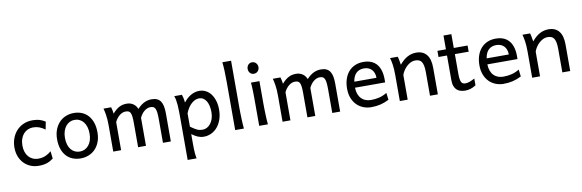

<svg xmlns="http://www.w3.org/2000/svg" viewBox="-63 -1357 6584 2173"><g transform="rotate(-10 3229.0 -270.5)"><path d="M451.7 -41.5Q433.1 -27.3 414.8 -17.3Q396.5 -7.3 376.5 -0.7Q356.4 5.9 333.5 9Q310.5 12.2 283.2 12.2Q233.9 12.2 190.9 -5.1Q147.9 -22.5 115.7 -55.2Q83.5 -87.9 64.9 -134.3Q46.4 -180.7 46.4 -239.3Q46.4 -294.4 64.2 -343.3Q82 -392.1 115 -428.7Q147.9 -465.3 195.1 -486.6Q242.2 -507.8 300.3 -507.8Q349.1 -507.8 384.5 -496.3Q419.9 -484.9 446.8 -466.3L429.7 -378.4Q396.5 -402.8 363.8 -415Q331.1 -427.2 293 -427.2Q260.3 -427.2 232.2 -414.8Q204.1 -402.3 183.3 -378.9Q162.6 -355.5 150.9 -321.3Q139.2 -287.1 139.2 -244.1Q139.2 -204.6 149.9 -172.4Q160.6 -140.1 180.7 -116.9Q200.7 -93.8 229 -81.1Q257.3 -68.4 293 -68.4Q337.4 -68.4 373.5 -83.5Q409.7 -98.6 441.9 -127Z M628.4 -246.6Q628.4 -204.1 638.7 -170.4Q648.9 -136.7 667.7 -113.5Q686.5 -90.3 712.4 -78.1Q738.3 -65.9 770 -65.9Q799.3 -65.9 825.2 -78.1Q851.1 -90.3 870.4 -113.5Q889.6 -136.7 900.6 -170.4Q911.6 -204.1 911.6 -246.6Q911.6 -289.6 901.4 -323.5Q891.1 -357.4 872.3 -381.1Q853.5 -404.8 827.4 -417.2Q801.3 -429.7 770 -429.7Q740.2 -429.7 714.4 -417.2Q688.5 -404.8 669.4 -381.1Q650.4 -357.4 639.4 -323.5Q628.4 -289.6 628.4 -246.6ZM538.1 -246.6Q538.1 -309.6 557.1 -358.2Q576.2 -406.7 608.4 -440.2Q640.6 -473.6 683.6 -490.7Q726.6 -507.8 774.9 -507.8Q825.2 -507.8 866.9 -490.7Q908.7 -473.6 938.7 -440.2Q968.8 -406.7 985.4 -358.2Q1002 -309.6 1002 -246.6Q1002 -183.6 982.9 -135.3Q963.9 -86.9 931.6 -54.2Q899.4 -21.5 856.4 -4.6Q813.5 12.2 765.1 12.2Q714.8 12.2 673.1 -4.6Q631.3 -21.5 601.3 -54.2Q571.3 -86.9 554.7 -135.3Q538.1 -183.6 538.1 -246.6Z M1516.1 0H1425.8V-278.3Q1425.8 -323.7 1422.4 -351.8Q1418.9 -379.9 1410.9 -395.8Q1402.8 -411.6 1389.2 -417Q1375.5 -422.4 1355 -422.4Q1336.9 -422.4 1318.8 -415Q1300.8 -407.7 1284.4 -394.3Q1268.1 -380.9 1254.2 -362.5Q1240.2 -344.2 1230.5 -322.3V0H1140.1V-300.3Q1140.1 -372.6 1131.8 -422.6Q1123.5 -472.7 1115.7 -498H1203.6Q1209 -482.4 1212.9 -461.2Q1216.8 -439.9 1219.2 -422.4Q1241.7 -448.2 1262.2 -464.8Q1282.7 -481.4 1303 -491Q1323.2 -500.5 1343.3 -504.2Q1363.3 -507.8 1384.3 -507.8Q1408.2 -507.8 1427.7 -501Q1447.3 -494.1 1462.2 -482.9Q1477.1 -471.7 1487.8 -456.8Q1498.5 -441.9 1504.4 -425.8Q1527.3 -450.7 1548.8 -466.6Q1570.3 -482.4 1590.8 -491.5Q1611.3 -500.5 1631.1 -504.2Q1650.9 -507.8 1669.9 -507.8Q1707 -507.8 1732.4 -495.8Q1757.8 -483.9 1773.2 -460.4Q1788.6 -437 1795.2 -402.3Q1801.8 -367.7 1801.8 -322.3V0H1711.4V-268.6Q1711.4 -315.9 1708 -345.7Q1704.6 -375.5 1696.5 -392.6Q1688.5 -409.7 1674.8 -416Q1661.1 -422.4 1640.6 -422.4Q1622.6 -422.4 1605 -415.3Q1587.4 -408.2 1571 -395.3Q1554.7 -382.3 1540.8 -363.8Q1526.9 -345.2 1516.1 -322.3Z M2043.5 -127Q2068.4 -109.4 2086.7 -97.9Q2105 -86.4 2120.1 -79.8Q2135.3 -73.2 2149.2 -70.8Q2163.1 -68.4 2180.2 -68.4Q2206.1 -68.4 2229.7 -80.6Q2253.4 -92.8 2271.7 -116Q2290 -139.2 2301 -172.1Q2312 -205.1 2312 -246.6Q2312 -287.1 2304.4 -320.1Q2296.9 -353 2282.2 -376.2Q2267.6 -399.4 2246.8 -412.1Q2226.1 -424.8 2199.7 -424.8Q2178.7 -424.8 2156.7 -415.5Q2134.8 -406.2 2114 -388.2Q2093.3 -370.1 2075.2 -343Q2057.1 -315.9 2043.5 -280.8ZM2016.6 -498Q2022 -485.4 2027.3 -462.2Q2032.7 -439 2036.1 -405.3Q2053.2 -427.7 2073.5 -446.8Q2093.8 -465.8 2116.5 -479.2Q2139.2 -492.7 2164.3 -500.2Q2189.5 -507.8 2216.8 -507.8Q2258.3 -507.8 2292.7 -489.5Q2327.1 -471.2 2351.3 -438.2Q2375.5 -405.3 2388.9 -360.1Q2402.3 -314.9 2402.3 -261.2Q2402.3 -198.7 2384.8 -148.2Q2367.2 -97.7 2337.2 -62Q2307.1 -26.4 2266.6 -7.1Q2226.1 12.2 2180.2 12.2Q2160.6 12.2 2143.3 8.3Q2126 4.4 2109.6 -2.4Q2093.3 -9.3 2077.1 -19.3Q2061 -29.3 2043.5 -41.5V73.2Q2043.5 102.5 2044.2 126.2Q2044.9 149.9 2046.4 169.9Q2047.9 189.9 2050.3 206.8Q2052.7 223.6 2055.7 239.3H1953.1V-236.8Q1953.1 -282.2 1952.4 -321Q1951.7 -359.9 1949.2 -392.3Q1946.8 -424.8 1941.9 -451.2Q1937 -477.5 1928.7 -498Z M2631.8 -231.9Q2631.8 -208.5 2632.6 -176.8Q2633.3 -145 2634.5 -112.3Q2635.7 -79.6 2637.5 -49.8Q2639.2 -20 2641.6 0H2541.5V-551.8Q2541.5 -623 2539.1 -680.9Q2536.6 -738.8 2531.7 -781.2H2631.8Z M2800.3 -656.7Q2800.3 -670.4 2804.7 -682.4Q2809.1 -694.3 2817.1 -703.4Q2825.2 -712.4 2836.4 -717.5Q2847.7 -722.7 2861.3 -722.7Q2875 -722.7 2886.7 -717.5Q2898.4 -712.4 2906.7 -703.4Q2915 -694.3 2919.9 -682.4Q2924.8 -670.4 2924.8 -656.7Q2924.8 -643.1 2919.9 -631.1Q2915 -619.1 2906.7 -610.1Q2898.4 -601.1 2886.7 -595.9Q2875 -590.8 2861.3 -590.8Q2847.7 -590.8 2836.4 -595.9Q2825.2 -601.1 2817.1 -610.1Q2809.1 -619.1 2804.7 -631.1Q2800.3 -643.1 2800.3 -656.7ZM2907.7 -231.9Q2907.7 -208.5 2908.4 -176.5Q2909.2 -144.5 2910.4 -111.8Q2911.6 -79.1 2913.3 -49.3Q2915 -19.5 2917.5 0H2817.4V-258.8Q2817.4 -294.4 2817.1 -329.1Q2816.9 -363.8 2816.2 -394.8Q2815.4 -425.8 2814 -452.4Q2812.5 -479 2810.1 -498H2907.7Z M3461.9 0H3371.6V-278.3Q3371.6 -323.7 3368.2 -351.8Q3364.7 -379.9 3356.7 -395.8Q3348.6 -411.6 3335 -417Q3321.3 -422.4 3300.8 -422.4Q3282.7 -422.4 3264.6 -415Q3246.6 -407.7 3230.2 -394.3Q3213.9 -380.9 3200 -362.5Q3186 -344.2 3176.3 -322.3V0H3085.9V-300.3Q3085.9 -372.6 3077.6 -422.6Q3069.3 -472.7 3061.5 -498H3149.4Q3154.8 -482.4 3158.7 -461.2Q3162.6 -439.9 3165 -422.4Q3187.5 -448.2 3208 -464.8Q3228.5 -481.4 3248.8 -491Q3269 -500.5 3289.1 -504.2Q3309.1 -507.8 3330.1 -507.8Q3354 -507.8 3373.5 -501Q3393.1 -494.1 3408 -482.9Q3422.9 -471.7 3433.6 -456.8Q3444.3 -441.9 3450.2 -425.8Q3473.1 -450.7 3494.6 -466.6Q3516.1 -482.4 3536.6 -491.5Q3557.1 -500.5 3576.9 -504.2Q3596.7 -507.8 3615.7 -507.8Q3652.8 -507.8 3678.2 -495.8Q3703.6 -483.9 3719 -460.4Q3734.4 -437 3741 -402.3Q3747.6 -367.7 3747.6 -322.3V0H3657.2V-268.6Q3657.2 -315.9 3653.8 -345.7Q3650.4 -375.5 3642.3 -392.6Q3634.3 -409.7 3620.6 -416Q3606.9 -422.4 3586.4 -422.4Q3568.4 -422.4 3550.8 -415.3Q3533.2 -408.2 3516.8 -395.3Q3500.5 -382.3 3486.6 -363.8Q3472.7 -345.2 3461.9 -322.3Z M3960 -236.8Q3961.4 -193.8 3973.4 -162.1Q3985.4 -130.4 4006.1 -109.6Q4026.9 -88.9 4054.9 -78.6Q4083 -68.4 4116.2 -68.4Q4163.6 -68.4 4209 -79.1Q4254.4 -89.8 4299.3 -117.2L4309.1 -36.6Q4283.2 -23.4 4258.3 -14.2Q4233.4 -4.9 4208.5 1Q4183.6 6.8 4158 9.5Q4132.3 12.2 4104 12.2Q4057.1 12.2 4014.6 -4.2Q3972.2 -20.5 3939.9 -52.5Q3907.7 -84.5 3888.7 -131.8Q3869.6 -179.2 3869.6 -241.7Q3869.6 -302.2 3886 -351.3Q3902.3 -400.4 3932.6 -435.3Q3962.9 -470.2 4006.3 -489Q4049.8 -507.8 4104 -507.8Q4144 -507.8 4174.8 -498.3Q4205.6 -488.8 4228 -471.9Q4250.5 -455.1 4265.6 -432.6Q4280.8 -410.2 4289.8 -384.3Q4298.8 -358.4 4302.7 -330.3Q4306.6 -302.2 4306.6 -274.9V-255.9Q4306.6 -243.7 4306.2 -236.8ZM4096.7 -434.6Q4043 -434.6 4008.8 -403.1Q3974.6 -371.6 3963.9 -305.2H4218.8Q4218.8 -336.4 4209.7 -360.6Q4200.7 -384.8 4184.3 -401.4Q4168 -418 4145.5 -426.3Q4123 -434.6 4096.7 -434.6Z M4780.3 0V-268.6Q4780.3 -314.5 4774.2 -344.2Q4768.1 -374 4756.1 -391.4Q4744.1 -408.7 4725.8 -415.5Q4707.5 -422.4 4682.6 -422.4Q4656.2 -422.4 4631.1 -409.9Q4606 -397.5 4585 -377.7Q4564 -357.9 4547.9 -333Q4531.7 -308.1 4523.9 -283.2V0H4433.6V-300.3Q4433.6 -372.6 4425.5 -422.6Q4417.5 -472.7 4409.2 -498H4497.1Q4500 -490.2 4502.9 -477.8Q4505.9 -465.3 4508.3 -451.7Q4510.7 -438 4512.7 -424.8L4516.6 -402.8Q4563 -458.5 4610.4 -483.2Q4657.7 -507.8 4709.5 -507.8Q4787.6 -507.8 4829.1 -456.8Q4870.6 -405.8 4870.6 -305.2V0Z M4951.2 -485.8H5048.8V-644.5H5139.2V-485.8H5297.9V-415H5139.2V-190.4Q5139.2 -152.8 5142.8 -128.9Q5146.5 -105 5154.1 -91.6Q5161.6 -78.1 5173.3 -73.2Q5185.1 -68.4 5201.7 -68.4Q5222.7 -68.4 5249 -77.6Q5275.4 -86.9 5307.6 -105V-26.9Q5273.9 -4.9 5243.2 3.7Q5212.4 12.2 5186.5 12.2Q5157.7 12.2 5132.8 5.6Q5107.9 -1 5089.1 -17.6Q5070.3 -34.2 5059.6 -61.8Q5048.8 -89.4 5048.8 -131.8V-415H4951.2Z M5481 -236.8Q5482.4 -193.8 5494.4 -162.1Q5506.3 -130.4 5527.1 -109.6Q5547.9 -88.9 5575.9 -78.6Q5604 -68.4 5637.2 -68.4Q5684.6 -68.4 5730 -79.1Q5775.4 -89.8 5820.3 -117.2L5830.1 -36.6Q5804.2 -23.4 5779.3 -14.2Q5754.4 -4.9 5729.5 1Q5704.6 6.8 5679 9.5Q5653.3 12.2 5625 12.2Q5578.1 12.2 5535.6 -4.2Q5493.2 -20.5 5460.9 -52.5Q5428.7 -84.5 5409.7 -131.8Q5390.6 -179.2 5390.6 -241.7Q5390.6 -302.2 5407 -351.3Q5423.3 -400.4 5453.6 -435.3Q5483.9 -470.2 5527.3 -489Q5570.8 -507.8 5625 -507.8Q5665 -507.8 5695.8 -498.3Q5726.6 -488.8 5749 -471.9Q5771.5 -455.1 5786.6 -432.6Q5801.8 -410.2 5810.8 -384.3Q5819.8 -358.4 5823.7 -330.3Q5827.6 -302.2 5827.6 -274.9V-255.9Q5827.6 -243.7 5827.1 -236.8ZM5617.7 -434.6Q5564 -434.6 5529.8 -403.1Q5495.6 -371.6 5484.9 -305.2H5739.7Q5739.7 -336.4 5730.7 -360.6Q5721.7 -384.8 5705.3 -401.4Q5689 -418 5666.5 -426.3Q5644 -434.6 5617.7 -434.6Z M6301.3 0V-268.6Q6301.3 -314.5 6295.2 -344.2Q6289.1 -374 6277.1 -391.4Q6265.1 -408.7 6246.8 -415.5Q6228.5 -422.4 6203.6 -422.4Q6177.2 -422.4 6152.1 -409.9Q6127 -397.5 6106 -377.7Q6085 -357.9 6068.8 -333Q6052.7 -308.1 6044.9 -283.2V0H5954.6V-300.3Q5954.6 -372.6 5946.5 -422.6Q5938.5 -472.7 5930.2 -498H6018.1Q6021 -490.2 6023.9 -477.8Q6026.9 -465.3 6029.3 -451.7Q6031.7 -438 6033.7 -424.8L6037.6 -402.8Q6084 -458.5 6131.3 -483.2Q6178.7 -507.8 6230.5 -507.8Q6308.6 -507.8 6350.1 -456.8Q6391.6 -405.8 6391.6 -305.2V0Z"/></g></svg>

Font: Andika Cyr
Style: Regular
Weight: 400
Designer: Victor Gaultney, Annie Olsen, Julie Remington, Don Collingsworth, Eric Hays, Becca Hirsbrunner
Foundry: SIL International
Version: Version 5.000